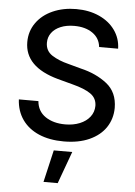

<svg xmlns="http://www.w3.org/2000/svg" viewBox="-62 -764 739 1052"><g transform="rotate(5 307.0 -237.5)"><path d="M311.5 -624Q269 -624 236.8 -610.6Q204.6 -597.2 187.3 -573.5Q169.9 -549.8 169.9 -519.5Q169.9 -474.6 206.5 -450.7Q243.2 -426.8 298.8 -413.1L367.2 -394.5Q452.6 -374.5 511.7 -328.1Q570.8 -281.7 571.3 -195.3Q570.8 -135.3 539.6 -88.4Q508.3 -41.5 449.2 -14.9Q390.1 11.7 308.6 11.7Q230 11.7 171.6 -13.4Q113.3 -38.6 80.3 -85.4Q47.4 -132.3 43.9 -196.3H151.4Q156.2 -140.6 199.7 -111.3Q243.2 -82 308.6 -82Q353 -82 388.4 -96.4Q423.8 -110.8 444.1 -137Q464.4 -163.1 464.8 -197.3Q464.4 -239.7 430.2 -263.4Q396 -287.1 331.1 -303.7L247.1 -326.2Q62.5 -377 62.5 -513.7Q62.5 -573.2 95.5 -619.6Q128.4 -666 186 -691.4Q243.7 -716.8 314.5 -716.8Q385.3 -716.8 440.9 -691.7Q496.6 -666.5 528.3 -621.8Q560.1 -577.1 561.5 -520.5H457Q452.1 -568.8 412.6 -596.4Q373 -624 311.5 -624ZM258.8 65.4H360.4L295.9 242.2H217.8Z"/></g></svg>

Font: Pretendard Medium
Style: Regular
Weight: 500
Designer: Base glyphs from Inter by Rasmus Andersson; Hangeul glyphs from Noto Sans CJK(Source Han Sans) by Jang Soo-young and Kan
Foundry: Kil Hyung-jin
Version: Version 1.309